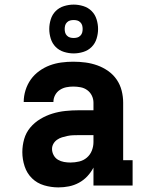

<svg xmlns="http://www.w3.org/2000/svg" viewBox="-20 -806 640 834"><path d="M234 8Q234 8 234 8Q234 8 234 8H233Q202 8 171.5 -1Q141 -10 119 -31.5Q97 -53 87 -83.5Q77 -114 77 -145Q77 -174 85 -202Q93 -230 111.5 -252Q130 -274 155 -289Q180 -304 207.5 -312.5Q235 -321 264 -324Q293 -327 321 -327H386V-360Q386 -376 379 -390.5Q372 -405 359 -414.5Q346 -424 330 -427Q314 -430 298 -430Q283 -430 268 -427Q253 -424 240 -415.5Q227 -407 219.5 -393Q212 -379 212 -363H83Q83 -363 83 -363Q83 -363 83 -363Q83 -389 91 -414.5Q99 -440 114 -461Q129 -482 150.5 -497.5Q172 -513 196 -522Q220 -531 246 -534.5Q272 -538 298 -538Q325 -538 351.5 -534.5Q378 -531 403 -522Q428 -513 450 -497.5Q472 -482 487 -460Q502 -438 508.5 -412Q515 -386 515 -360V-110H556V0H386V-78Q375 -57 359 -40Q343 -23 322.5 -12Q302 -1 279.5 3.5Q257 8 234 8ZM286 -100Q305 -100 324 -104.5Q343 -109 357.5 -121.5Q372 -134 379 -152Q386 -170 386 -189V-219H321Q309 -219 297 -218.5Q285 -218 273 -215.5Q261 -213 249.5 -209.5Q238 -206 228 -199Q218 -192 212 -181.5Q206 -171 206 -159Q206 -145 213 -132Q220 -119 232 -112Q244 -105 258 -102.5Q272 -100 286 -100ZM300 -574Q279 -574 258 -580.5Q237 -587 222 -602Q207 -617 200.5 -638Q194 -659 194 -680Q194 -701 200.5 -722Q207 -743 222 -758Q237 -773 258 -779.5Q279 -786 300 -786Q321 -786 342 -779.5Q363 -773 378 -758Q393 -743 399.5 -722Q406 -701 406 -680Q406 -659 399.5 -638Q393 -617 378 -602Q363 -587 342 -580.5Q321 -574 300 -574ZM300 -641Q308 -641 315.5 -643Q323 -645 329 -651Q335 -657 337 -664.5Q339 -672 339 -680Q339 -688 337 -695.5Q335 -703 329 -709Q323 -715 315.5 -717Q308 -719 300 -719Q292 -719 284.5 -717Q277 -715 271 -709Q265 -703 263 -695.5Q261 -688 261 -680Q261 -672 263 -664.5Q265 -657 271 -651Q277 -645 284.5 -643Q292 -641 300 -641Z"/></svg>

Font: Iosevka Curly Slab XBdEx
Style: Regular
Weight: 800
Width: 7
Monospace: yes
Designer: Belleve Invis
Foundry: Belleve Invis
Version: Version 11.0.0; ttfautohint (v1.8.3)